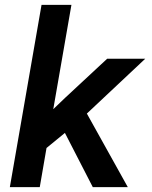

<svg xmlns="http://www.w3.org/2000/svg" viewBox="-20 -770 627 790"><path d="M247.1 -223.1 361.8 0H505.9L337.4 -302.7L577.6 -528.3H420.9L247.6 -367.2L199.2 -320.8L273.9 -750H150.9L20.5 0H143.6L171.4 -161.1Z"/></svg>

Font: Roboto Mono SemiBold
Style: Italic
Weight: 600
Italic angle: -10°
Monospace: yes
Designer: Google
Version: Version 3.000